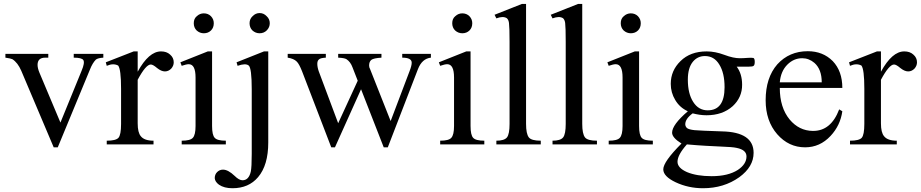

<svg xmlns="http://www.w3.org/2000/svg" viewBox="-20 -743 4741 988"><path d="M256.3 15.1 89.4 -378.9Q71.3 -420.9 43.5 -438.5Q35.2 -442.4 7.8 -446.3V-465.8H228.5V-446.3H212.9Q173.3 -446.3 173.3 -409.2Q173.3 -392.1 183.1 -368.7L291 -112.3L399.9 -378.9Q417.5 -420.4 408.7 -434.1Q400.4 -446.3 359.4 -446.3V-465.8H511.7V-446.3Q484.9 -444.8 473.6 -436.5Q456.1 -418.9 442.9 -385.3L277.3 15.1Z M529.3 0V-19Q575.7 -19 589.4 -33.7Q603 -48.8 603 -105.5V-285.6Q603 -387.2 587.9 -405.8Q562.5 -418.9 529.3 -404.3L524.4 -422.4L668 -478.5H688.5V-374Q745.6 -478.5 808.6 -478.5Q837.4 -478.5 855 -462.4Q874 -446.3 874 -422.4Q874 -404.3 860.8 -389.6Q846.7 -375.5 828.6 -375.5Q810.1 -375.5 788.1 -393.1Q767.1 -411.1 755.9 -411.1Q730.5 -411.1 688.5 -332.5V-108.4Q688.5 -61 704.6 -42Q722.7 -19 770 -19V0Z M915 0V-19Q959 -19 972.2 -33.7Q986.3 -48.8 986.3 -94.7V-344.2Q986.3 -412.6 951.2 -412.6Q939 -412.6 915 -404.3L908.2 -422.4L1049.3 -478.5H1071.3V-94.7Q1071.3 -47.9 1085 -33.7Q1098.1 -19 1142.1 -19V0ZM1028.8 -571.8Q1007.8 -571.8 991.7 -586.4Q977.1 -601.1 977.1 -623.5Q977.1 -647 992.7 -659.7Q1008.3 -674.3 1028.8 -674.3Q1050.8 -674.3 1065.4 -659.7Q1080.1 -644.5 1080.1 -623.5Q1080.1 -600.6 1065.9 -586.4Q1051.3 -571.8 1028.8 -571.8Z M1176.3 225.6Q1133.3 225.6 1106.9 207.5Q1086.4 192.4 1085 173.8Q1085 154.8 1097.2 142.6Q1109.9 129.9 1127.4 129.9Q1153.8 129.9 1187.5 162.1Q1210 184.6 1228 184.6Q1260.3 184.6 1270.5 140.1Q1275.4 117.7 1275.4 48.3V-283.7Q1275.4 -392.6 1259.8 -405.8Q1243.7 -418.9 1202.6 -404.3L1197.3 -422.4L1338.4 -478.5H1360.4V-9.8Q1360.4 106.9 1308.1 168.5Q1259.8 225.6 1176.3 225.6ZM1315.9 -571.8Q1294.9 -571.8 1278.8 -586.4Q1264.2 -601.1 1264.2 -623.5Q1264.2 -645.5 1279.8 -659.7Q1295.4 -675.8 1315.9 -675.8Q1336.9 -675.8 1352.1 -659.7Q1368.2 -645 1368.2 -623.5Q1368.2 -603 1353.5 -587.4Q1338.4 -571.8 1315.9 -571.8Z M1684.6 15.1 1534.2 -376.5Q1526.9 -395 1520 -407.7Q1513.2 -420.4 1506.3 -426.8Q1491.7 -441.4 1460.4 -446.3V-465.8H1656.7V-446.3Q1628.4 -444.8 1621.1 -437Q1612.8 -430.2 1612.8 -414.6Q1612.8 -406.7 1614.5 -397.2Q1616.2 -387.7 1620.1 -376.5L1720.2 -108.9L1820.8 -327.6L1793.9 -396.5Q1783.7 -424.8 1762.7 -438.5Q1752.4 -444.8 1720.2 -446.3V-465.8H1942.9V-446.3Q1902.8 -443.8 1891.1 -435.1Q1879.4 -425.8 1879.4 -405.8Q1879.4 -396 1884.3 -387.7L1990.2 -120.1L2087.4 -376.5Q2098.6 -404.8 2098.6 -420.4Q2098.6 -446.3 2049.8 -446.3V-465.8H2197.3V-446.3Q2151.9 -441.4 2130.9 -387.7L1975.6 15.1H1954.6L1837.9 -283.7L1703.6 15.1Z M2245.1 0V-19Q2289.1 -19 2302.2 -33.7Q2316.4 -48.8 2316.4 -94.7V-344.2Q2316.4 -412.6 2281.2 -412.6Q2269 -412.6 2245.1 -404.3L2238.3 -422.4L2379.4 -478.5H2401.4V-94.7Q2401.4 -47.9 2415 -33.7Q2428.2 -19 2472.2 -19V0ZM2358.9 -571.8Q2337.9 -571.8 2321.8 -586.4Q2307.1 -601.1 2307.1 -623.5Q2307.1 -647 2322.8 -659.7Q2338.4 -674.3 2358.9 -674.3Q2380.9 -674.3 2395.5 -659.7Q2410.2 -644.5 2410.2 -623.5Q2410.2 -600.6 2396 -586.4Q2381.3 -571.8 2358.9 -571.8Z M2534.2 0V-19Q2575.2 -19 2588.9 -36.1Q2602.1 -53.2 2602.1 -105.5V-527.8Q2602.1 -601.6 2599.1 -625Q2596.7 -642.1 2587.9 -649.4Q2568.4 -661.6 2534.2 -648.4L2524.9 -667L2665.5 -722.7H2687V-105.5Q2687 -54.7 2701.2 -36.1Q2714.4 -19 2762.7 -19V0Z M2823.2 0V-19Q2864.3 -19 2877.9 -36.1Q2891.1 -53.2 2891.1 -105.5V-527.8Q2891.1 -601.6 2888.2 -625Q2885.7 -642.1 2877 -649.4Q2857.4 -661.6 2823.2 -648.4L2814 -667L2954.6 -722.7H2976.1V-105.5Q2976.1 -54.7 2990.2 -36.1Q3003.4 -19 3051.8 -19V0Z M3112.3 0V-19Q3156.2 -19 3169.4 -33.7Q3183.6 -48.8 3183.6 -94.7V-344.2Q3183.6 -412.6 3148.4 -412.6Q3136.2 -412.6 3112.3 -404.3L3105.5 -422.4L3246.6 -478.5H3268.6V-94.7Q3268.6 -47.9 3282.2 -33.7Q3295.4 -19 3339.4 -19V0ZM3226.1 -571.8Q3205.1 -571.8 3189 -586.4Q3174.3 -601.1 3174.3 -623.5Q3174.3 -647 3189.9 -659.7Q3205.6 -674.3 3226.1 -674.3Q3248 -674.3 3262.7 -659.7Q3277.3 -644.5 3277.3 -623.5Q3277.3 -600.6 3263.2 -586.4Q3248.5 -571.8 3226.1 -571.8Z M3597.7 225.6Q3522 225.6 3456.5 194.8Q3393.1 164.6 3393.1 128.4Q3393.1 89.4 3486.8 -4.4Q3438.5 -34.7 3438.5 -60.1Q3438.5 -101.1 3519.5 -170.4Q3477.5 -189.5 3454.6 -228.5Q3431.6 -266.6 3431.6 -311.5Q3431.6 -379.9 3481.9 -428.7Q3532.2 -478.5 3616.7 -478.5Q3659.7 -478.5 3707 -460.9Q3731.4 -451.7 3751.2 -447.5Q3771 -443.4 3785.6 -443.4Q3794.4 -443.4 3805.4 -443.8Q3816.4 -444.3 3829.6 -445.3Q3837.9 -446.3 3844.7 -445.8Q3851.6 -445.3 3856.4 -444.8Q3863.8 -442.9 3863.8 -424.3Q3863.8 -408.7 3857.9 -404.3Q3853.5 -399.9 3831.1 -399.9H3771Q3798.8 -363.3 3798.8 -307.1Q3799.3 -242.2 3750.5 -196.8Q3698.2 -149.9 3615.7 -149.9Q3597.2 -149.9 3579.3 -152.6Q3561.5 -155.3 3544.4 -159.7Q3506.3 -131.8 3506.3 -103.5Q3506.3 -92.8 3515.1 -84Q3525.4 -76.2 3554.2 -73.2Q3568.8 -71.8 3604 -70.3Q3639.2 -68.8 3695.3 -66.9Q3857.9 -63.5 3857.9 43.5Q3857.9 115.2 3784.2 168.9Q3704.6 225.6 3597.7 225.6ZM3642.1 163.6Q3726.6 163.6 3776.9 131.3Q3821.3 101.6 3821.3 62Q3821.3 28.3 3771 18.1Q3750.5 13.2 3690.4 11.2Q3657.2 9.8 3613 7.3Q3568.8 4.9 3514.6 0Q3466.3 54.2 3466.3 89.4Q3466.3 121.1 3515.1 142.6Q3565.4 163.6 3642.1 163.6ZM3621.6 -175.3Q3708.5 -175.3 3708.5 -293.9Q3708.5 -367.2 3681.6 -410.6Q3655.3 -454.6 3607.4 -454.6Q3569.8 -454.6 3545.4 -425.3Q3519.5 -393.6 3519.5 -333Q3519.5 -261.7 3546.9 -218.8Q3574.2 -175.3 3621.6 -175.3Z M4123 15.1Q4038.6 15.1 3979.5 -52.2Q3919.9 -120.6 3919.9 -227.1Q3919.9 -343.3 3980 -412.1Q4041.5 -479.5 4136.7 -479.5Q4214.4 -479.5 4265.1 -428.7Q4314.5 -377 4314.5 -290.5H3992.7Q3992.7 -189.5 4043.5 -127.9Q4091.8 -70.3 4162.1 -69.3Q4255.9 -67.9 4298.3 -180.2L4314.5 -170.4Q4304.2 -97.2 4253.9 -43.5Q4199.2 15.1 4123 15.1ZM3992.7 -319.3H4208.5Q4208.5 -386.2 4170.9 -419.4Q4142.6 -443.4 4107.9 -443.4Q4064.5 -443.4 4031.7 -410.6Q3997.6 -376.5 3992.7 -319.3Z M4354 0V-19Q4400.4 -19 4414.1 -33.7Q4427.7 -48.8 4427.7 -105.5V-285.6Q4427.7 -387.2 4412.6 -405.8Q4387.2 -418.9 4354 -404.3L4349.1 -422.4L4492.7 -478.5H4513.2V-374Q4570.3 -478.5 4633.3 -478.5Q4662.1 -478.5 4679.7 -462.4Q4698.7 -446.3 4698.7 -422.4Q4698.7 -404.3 4685.5 -389.6Q4671.4 -375.5 4653.3 -375.5Q4634.8 -375.5 4612.8 -393.1Q4591.8 -411.1 4580.6 -411.1Q4555.2 -411.1 4513.2 -332.5V-108.4Q4513.2 -61 4529.3 -42Q4547.4 -19 4594.7 -19V0Z"/></svg>

Font: Nuosu SIL
Style: Regular
Weight: 400
Designer: Peter Constable, Alex Kotlar, Peter Martin
Foundry: SIL International
Version: Version 2.300